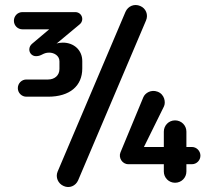

<svg xmlns="http://www.w3.org/2000/svg" viewBox="-20 -712 864 768"><path d="M51.3 -359.4C51.3 -340.8 66.4 -325.2 85.4 -325.2H172.4C259.8 -325.2 309.1 -368.7 309.1 -438V-467.8C309.1 -511.7 275.4 -541.5 231.4 -541.5C220.7 -541.5 212.4 -540 206.1 -537.6L298.3 -614.3C303.2 -618.2 309.1 -625.5 309.1 -635.7C309.1 -651.4 296.9 -663.6 281.2 -663.6H69.8C50.3 -663.6 35.6 -647.9 35.6 -628.9C35.6 -610.4 50.3 -594.7 69.8 -594.7H176.8L107.9 -536.6C101.6 -531.2 97.2 -522.9 97.2 -514.2C97.2 -499 108.9 -487.3 124 -487.3C147 -487.3 151.4 -501.5 176.8 -501.5C196.3 -501.5 217.8 -489.3 217.8 -466.8V-436C217.8 -409.7 197.8 -394 172.4 -394H85.4C66.4 -394 51.3 -378.4 51.3 -359.4ZM210.4 -25.4C201.2 -3.4 211.9 22.5 234.9 32.2C257.8 42.5 282.7 31.7 292.5 9.3L564 -629.9C574.2 -653.3 563.5 -678.7 541 -688C517.6 -698.2 492.2 -688 481.9 -664.6ZM781.7 -89.4C781.7 -108.4 766.1 -124 748 -124H725.6V-185.5C725.6 -210.4 705.6 -230.5 680.2 -230.5C654.8 -230.5 635.3 -210 635.3 -185.5V-124H555.7L635.7 -286.1C643.6 -302.2 638.7 -334.5 610.4 -345.2C584.5 -355 560.5 -340.3 553.2 -322.8L461.9 -102.5C453.1 -82 468.3 -55.2 493.2 -55.2H635.3V-25.9C635.3 -1 655.3 19 680.2 19C706.1 19 725.6 -1.5 725.6 -25.9V-55.2H748C766.6 -55.2 781.7 -70.8 781.7 -89.4Z"/></svg>

Font: Supermercado One
Style: Regular
Weight: 400
Designer: James Grieshaber
Foundry: James Grieshaber
Version: Version 1.002